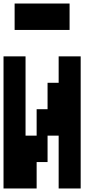

<svg xmlns="http://www.w3.org/2000/svg" viewBox="-20 -1050 540 1090"><path d="M63 -880V-1030H375V-880ZM0 20V-730H125V-280H188V-430H250V-580H313V-730H438V20H313V-280H250V-130H188V20Z"/></svg>

Font: 2P VHS
Style: Regular
Weight: 400
Designer: CodeMan38
Foundry: CodeMan38
Version: Version 3.000